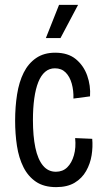

<svg xmlns="http://www.w3.org/2000/svg" viewBox="-20 -756 422 787"><path d="M210 11Q160 11 127.5 -11Q95 -33 76 -71Q57 -109 49.5 -158Q42 -207 42 -261Q42 -318 50 -369Q58 -420 77 -458Q96 -496 128 -518Q160 -540 206 -540Q259 -540 291 -513.5Q323 -487 337.5 -446Q352 -405 349 -361L281 -352Q282 -385 274 -413.5Q266 -442 249 -459Q232 -476 205 -476Q182 -476 165 -461.5Q148 -447 137 -419.5Q126 -392 120.5 -352.5Q115 -313 115 -264Q115 -198 125 -150.5Q135 -103 156 -77.5Q177 -52 209 -52Q237 -52 255.5 -70Q274 -88 283 -119.5Q292 -151 288 -190L358 -187Q361 -154 355.5 -119.5Q350 -85 333 -55Q316 -25 286 -7Q256 11 210 11ZM228 -600H168L222 -736H300Z"/></svg>

Font: Bricolage Grotesque 24pt Condensed Light
Style: Regular
Weight: 300
Width: 3
Designer: Mathieu Triay
Foundry: Atelier Triay
Version: Version 1.001;gftools[0.9.33.dev8+g029e19f]